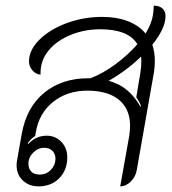

<svg xmlns="http://www.w3.org/2000/svg" viewBox="-20 -653 610 682"><path d="M521 -494Q530 -469 530 -436Q530 -418 527 -397L466 -50Q462 -25 444.5 -8Q427 9 407 9L439 -170Q442 -190 442 -206Q442 -266 402.5 -298.5Q363 -331 290 -331Q218 -331 168 -290.5Q118 -250 107 -182L105 -170Q94 -164 78 -144L81 -142Q108 -171 146 -171Q177 -171 198 -149Q219 -127 219 -94Q219 -49 190.5 -20Q162 9 117 9Q83 9 61 -12Q39 -33 39 -65Q39 -75 40 -80L57 -176Q74 -272 137 -323.5Q200 -375 293 -375H301Q344 -391 389 -424Q434 -457 468 -496Q436 -549 336 -549Q280 -549 231 -529Q182 -509 153 -474Q124 -439 124 -394V-388Q107 -389 95 -403Q83 -417 83 -435Q83 -475 119.5 -511.5Q156 -548 216 -570.5Q276 -593 343 -593Q394 -593 433.5 -578Q473 -563 497 -534Q518 -568 523 -598Q526 -618 526 -633Q546 -633 557 -623Q568 -613 568 -595Q568 -553 521 -494ZM464 -307 479 -397Q482 -417 482 -434Q482 -446 481 -452Q431 -403 366 -366Q403 -356 430.5 -333.5Q458 -311 479 -274L481 -276Q475 -293 464 -307ZM81 -72Q81 -54 91 -43.5Q101 -33 121 -33Q145 -33 161 -50Q177 -67 177 -89Q177 -106 166.5 -117Q156 -128 137 -128Q115 -128 98 -111Q81 -94 81 -72Z"/></svg>

Font: K2D Thin
Style: Italic
Weight: 100
Italic angle: -10°
Designer: Katatrad Aksorn Co.,Ltd.
Foundry: Cadson Demak Co.,Ltd.
Version: Version 1.000; ttfautohint (v1.6)